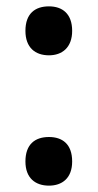

<svg xmlns="http://www.w3.org/2000/svg" viewBox="-20 -572 307 604"><path d="M60 -475C60 -422 91 -398 134 -398C175 -398 207 -422 207 -475C207 -529 176 -552 134 -552C90 -552 60 -529 60 -475ZM60 -64C60 -12 91 12 134 12C175 12 207 -11 207 -64C207 -119 176 -141 134 -141C90 -141 60 -118 60 -64Z"/></svg>

Font: Noto Sans Myanmar SemiCondensed SemiBold
Style: Regular
Weight: 600
Width: 4
Designer: Monotype Design Team
Foundry: Monotype Imaging Inc.
Version: Version 2.107